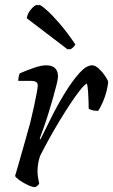

<svg xmlns="http://www.w3.org/2000/svg" viewBox="-20 -768 464 788"><path d="M124 0Q113 0 94.5 -8.5Q76 -17 60.5 -28Q45 -39 42 -46Q46 -60 55.5 -92.5Q65 -125 77.5 -169.5Q90 -214 104 -264Q112 -296 119 -328.5Q126 -361 130.5 -385.5Q135 -410 135 -417Q135 -428 127.5 -432Q120 -436 108 -436H55Q55 -452 61 -467Q86 -478 117.5 -489Q149 -500 169 -500Q218 -500 218 -454Q218 -445 212.5 -422Q207 -399 198 -367.5Q189 -336 179 -303.5Q169 -271 159 -243Q149 -215 143 -199L146 -196Q167 -239 193.5 -291.5Q220 -344 249.5 -391.5Q279 -439 307 -469.5Q335 -500 358 -500Q371 -500 386 -486Q401 -472 412 -455.5Q423 -439 424 -431Q420 -396 408.5 -365.5Q397 -335 383 -313Q357 -313 344 -322Q344 -331 343.5 -350.5Q343 -370 341.5 -391Q340 -412 337 -425Q327 -421 309 -398.5Q291 -376 268.5 -342Q246 -308 222.5 -269Q199 -230 178.5 -192.5Q158 -155 144 -127Q134 -96 134 -66Q134 -52 136 -39.5Q138 -27 141 -14Q139 -11 135 -7Q131 -3 124 0ZM258 -565 90 -693Q92 -712 107.5 -730Q123 -748 133 -748Q134 -748 137 -746Q139 -748 141 -748Q147 -748 170 -728Q193 -708 224.5 -671.5Q256 -635 289 -586Q287 -580 280 -573.5Q273 -567 267 -565L263 -567Q261 -566 258 -565Z"/></svg>

Font: Texturina Light
Style: Italic
Weight: 300
Italic angle: -11°
Designer: Guillermo Torres Carreño
Foundry: Omnibus-Type
Version: Version 1.002; ttfautohint (v1.8.3)